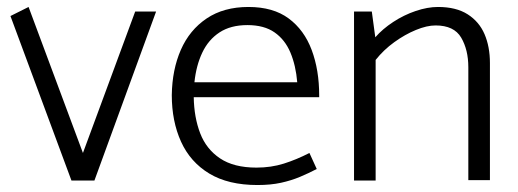

<svg xmlns="http://www.w3.org/2000/svg" viewBox="-20 -518 1487 551"><path d="M251 0 428 -485H368L218 -79L62 -498L10 -472L185 0Z M896 -239V-244Q896 -317 874.5 -374.5Q853 -432 808.5 -465Q764 -498 693 -498Q622 -498 573 -465Q524 -432 499 -375Q474 -318 473 -245Q473 -170 499.5 -111.5Q526 -53 580.5 -20Q635 13 719 13Q757 13 786.5 6.5Q816 0 841 -10.5Q866 -21 889 -33L868 -79Q831 -60 794.5 -48.5Q758 -37 716 -37Q651 -37 611.5 -63.5Q572 -90 554.5 -135.5Q537 -181 536 -239ZM538 -282Q543 -330 560.5 -367Q578 -404 610 -425Q642 -446 690 -446Q738 -446 768 -425Q798 -404 813.5 -367Q829 -330 833 -282Z M1058 0V-346Q1081 -375 1111.5 -397Q1142 -419 1173.5 -432Q1205 -445 1230 -445Q1283 -445 1303.5 -410Q1324 -375 1324 -325V-1H1386V-337Q1386 -384 1370.5 -420Q1355 -456 1322 -477Q1289 -498 1237 -498Q1207 -498 1173 -486.5Q1139 -475 1108.5 -455Q1078 -435 1057 -411L1047 -485H996V0Z"/></svg>

Font: Catamaran Light
Style: Regular
Weight: 300
Designer: Pria Ravichandran
Version: Version 2.000